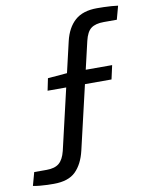

<svg xmlns="http://www.w3.org/2000/svg" viewBox="-198 -768 776 985"><g transform="rotate(-10 189.5 -275.5)"><path d="M376 -700Q391 -700 411 -699.5Q431 -699 451.5 -697.5Q472 -696 485 -694L466 -624H398Q355 -624 332 -607Q309 -590 298 -543L170 6Q154 74 116 111.5Q78 149 2 149Q-11 149 -31 148.5Q-51 148 -71 146Q-91 144 -106 141L-87 72H-22Q20 72 42.5 53.5Q65 35 76 -9L204 -559Q220 -627 261 -663.5Q302 -700 376 -700ZM402 -399 386 -327H53L66 -390L173 -399Z"/></g></svg>

Font: Exo 2 Medium
Style: Italic
Weight: 500
Italic angle: -8°
Designer: Natanael Gama
Foundry: Natanael Gama
Version: Version 2.010